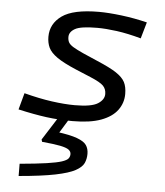

<svg xmlns="http://www.w3.org/2000/svg" viewBox="-53 -522 720 839"><g transform="rotate(5 307.0 -102.5)"><path d="M492.7 -127.3Q492.7 -88.1 469.6 -56.6Q446.5 -25.2 398.4 -7.3Q350.3 10.5 273.7 10.5Q213.1 10.5 158.8 3.3Q104.5 -3.9 34.2 -19.8L54 -92.6Q120.4 -75.1 176.7 -67.4Q232.9 -59.6 277.3 -59.6Q350.2 -59.6 378 -77.2Q405.8 -94.8 405.8 -119.7Q405.8 -141.6 392.2 -155.6Q378.6 -169.7 334.6 -188L268.6 -215.6Q213.1 -239.1 184.7 -259Q156.3 -278.9 146.4 -299.9Q136.5 -321 136.5 -347.7Q136.5 -404.9 185.6 -440Q234.7 -475.1 347.7 -475.1Q388.9 -475.1 446 -468.2Q503 -461.2 559.6 -447.4L539 -375.6Q480.4 -391.8 431.8 -398.4Q383.2 -404.9 346.2 -404.9Q273.9 -404.9 248.8 -390.7Q223.7 -376.5 223.7 -354.3Q223.7 -339.8 229.2 -330.2Q234.8 -320.5 249.9 -311.4Q265 -302.2 294 -289L359 -260.7Q414.8 -237.2 443.3 -218.4Q471.8 -199.5 482.3 -179Q492.7 -158.5 492.7 -127.3ZM221.2 -16H270.1L194.4 107.5L209.1 63.5Q268.4 71.2 299.2 82.6Q330 93.9 340.6 109.6Q351.2 125.2 351.2 147.6Q351.2 169.8 342.8 188.3Q334.3 206.7 306.3 222Q278.4 237.3 219.5 249.3Q160.7 261.3 59.9 270L59.6 216.4Q134.1 209.7 177.8 203.3Q221.4 196.9 242.8 189.9Q264.2 182.8 270.8 174.5Q277.3 166.1 277.3 155Q277.3 143.9 267 136Q256.7 128.2 229.1 122.6Q201.5 117.1 149 112.3L146 102.3Z"/></g></svg>

Font: Intel One Mono Light
Style: Italic
Weight: 300
Italic angle: -16°
Monospace: yes
Designer: Fred Shallcrass
Foundry: Frere-Jones Type LLC
Version: Version 1.004